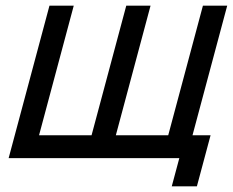

<svg xmlns="http://www.w3.org/2000/svg" viewBox="-20 -560 825 680"><path d="M588.3 100H677.3L725.8 -81H661.8L784.7 -540H698.7L575.8 -81H390.3L513.2 -540H427.2L304.3 -81H118.3L241.2 -540H155.2L10.6 0H615.1Z"/></svg>

Font: Manrope
Style: MediumItalic
Weight: 500
Italic angle: -15°
Designer: Mikhail Sharanda
Foundry: Mikhail Sharanda
Version: Version 4.502;hotconv 1.0.109;makeotfexe 2.5.65596